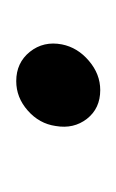

<svg xmlns="http://www.w3.org/2000/svg" viewBox="27 -476 145 240"><g transform="rotate(-90 100.0 -355.5)"><path d="M119.1 -408.2Q142.1 -408.2 155.8 -391.1Q169.4 -374 165 -351.1Q161.1 -331.5 144.5 -317.4Q127.9 -303.2 107.9 -303.2Q85 -303.2 72 -319.8Q59.1 -336.4 63 -358.9Q65.9 -379.4 82.3 -393.8Q98.6 -408.2 119.1 -408.2Z"/></g></svg>

Font: Stilu Light
Style: Italic
Weight: 300
Italic angle: -10°
Designer: Genilson Lima Santos
Foundry: Genilson Lima Santos
Version: Version 1.200;PS 001.200;hotconv 1.0.88;makeotf.lib2.5.64775